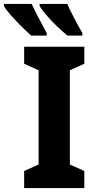

<svg xmlns="http://www.w3.org/2000/svg" viewBox="-93 -950 474 970"><path d="M333 0H29V-86L102 -119V-595L29 -628V-714H333V-628L260 -595V-119L333 -86ZM247 -930Q257 -906 277.5 -866.5Q298 -827 323 -783V-770H248Q222 -791 193 -819Q164 -847 140.5 -874.5Q117 -902 107 -920V-930ZM67 -930Q79 -904 99 -865.5Q119 -827 143 -783V-770H65Q44 -788 15 -817Q-14 -846 -39 -874Q-64 -902 -73 -920V-930Z"/></svg>

Font: Noto Sans Condensed ExtraBold
Style: Regular
Weight: 800
Width: 3
Designer: Monotype Design Team
Foundry: Monotype Imaging Inc.
Version: Version 2.013; ttfautohint (v1.8.4.7-5d5b)